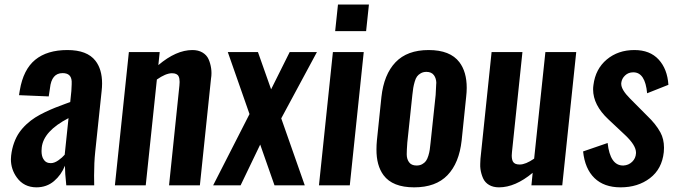

<svg xmlns="http://www.w3.org/2000/svg" viewBox="-20 -804 2931 833"><path d="M137.7 8.8Q83.5 8.3 53.2 -33.7Q27.3 -69.3 27.3 -113.3Q27.3 -121.1 28.3 -128.9Q31.7 -158.7 41 -184.3Q50.3 -210 63.7 -229.2Q77.1 -248.5 95.5 -265.4Q113.8 -282.2 132.8 -294.2Q151.9 -306.2 175.3 -317.4Q198.7 -328.6 219.5 -336.9Q240.2 -345.2 264.6 -354Q277.8 -358.9 284.7 -361.3L289.6 -409.2Q291 -425.3 291 -438.5Q291 -445.3 291 -451.2Q290 -468.8 280.3 -477.8Q270.5 -486.8 251.5 -486.8Q203.6 -486.8 196.8 -421.4L191.4 -385.7L62.5 -391.1Q63 -394 64.2 -401.9Q65.4 -409.7 65.9 -412.1Q81.1 -502.4 132.8 -544.7Q184.6 -586.9 272.5 -586.9Q357.9 -586.9 394 -540.5Q422.9 -503.4 422.9 -441.9Q422.9 -426.3 420.9 -408.7L393.1 -145Q388.2 -99.1 388.2 -42Q388.2 -21.5 388.7 0H267.6Q261.7 -55.2 261.7 -85Q246.1 -45.4 214.4 -18.3Q182.6 8.8 137.7 8.8ZM200.2 -96.2Q215.8 -96.2 233.2 -108.4Q250.5 -120.6 260.7 -132.8L277.3 -291.5Q168.9 -235.4 161.1 -164.1Q160.2 -156.2 160.2 -148.9Q160.2 -127.4 168 -114.3Q178.2 -96.2 200.2 -96.2Z M478.5 0 539.1 -578.1H672.9L667 -521.5Q744.1 -586.9 814.9 -586.9Q840.3 -586.9 858.4 -576.2Q876.5 -565.4 884.5 -547.9Q892.6 -530.3 896 -507.8Q897.5 -497.6 897.5 -486.8Q897.5 -474.6 895.5 -462.9L847.2 0H713.4L758.3 -432.1Q759.3 -440.9 759.3 -448.2Q759.3 -463.9 754.9 -472.7Q748.5 -486.3 725.6 -486.3Q698.7 -485.8 660.6 -459L612.3 0Z M904.8 0 1062.5 -309.1 968.3 -578.1H1099.1L1156.2 -416.5L1236.8 -578.1H1355L1200.2 -290.5L1302.2 0H1170.9L1108.9 -176.8L1023.9 0Z M1363.8 0 1424.3 -578.1H1558.1L1497.6 0ZM1434.1 -668.9 1446.3 -784.2H1580.6L1568.4 -668.9Z M1787.1 -85.9Q1801.3 -85.9 1811.5 -91.6Q1821.8 -97.2 1827.9 -105.5Q1834 -113.8 1838.4 -128.2Q1842.8 -142.6 1844.5 -154.8Q1846.2 -167 1848.1 -185.5L1870.1 -392.1Q1871.6 -418.9 1872.6 -441.4Q1872.6 -442.9 1873 -443.8Q1872.6 -463.9 1862.8 -477.5Q1852.1 -492.2 1830.1 -492.2Q1816.4 -492.2 1805.9 -486.3Q1795.4 -480.5 1789.3 -472.2Q1783.2 -463.9 1779.1 -449.2Q1774.9 -434.6 1772.9 -422.6Q1771 -410.6 1769 -392.1L1747.1 -185.5Q1744.6 -151.9 1744.6 -134.8Q1744.6 -114.3 1754.4 -100.6Q1764.6 -85.9 1787.1 -85.9ZM1644 -43.9Q1612.8 -85.9 1613.3 -156.2Q1613.3 -174.8 1615.2 -194.8L1634.8 -383.3Q1645.5 -481 1696 -533.9Q1746.6 -586.9 1839.8 -586.9Q1933.1 -586.9 1973.1 -534.2Q2004.9 -492.2 2004.9 -422.9Q2004.9 -404.3 2002.4 -383.3L1982.9 -194.8Q1972.2 -96.7 1921.4 -43.9Q1870.6 8.8 1776.9 8.8Q1683.1 8.8 1644 -43.9Z M2145 8.8Q2119.6 8.8 2101.8 -1.7Q2084 -12.2 2075.7 -30.8Q2067.4 -49.8 2064.5 -70.3Q2063 -81.1 2063.5 -92.8Q2063.5 -103.5 2064.5 -115.2L2112.8 -578.1H2246.6L2201.2 -144Q2200.2 -136.2 2200.2 -129.4Q2200.2 -113.3 2205.1 -103.5Q2211.9 -90.3 2233.9 -90.3Q2234.9 -90.3 2235.4 -90.3Q2260.3 -90.3 2297.4 -115.7L2346.2 -578.1H2480L2419.4 0H2285.6L2291 -54.2Q2215.3 8.8 2145 8.8Z M2672.4 8.8Q2600.6 8.8 2559.1 -31.5Q2517.6 -71.8 2509.8 -147L2616.2 -183.6Q2627 -85.9 2683.1 -85.9Q2684.1 -85.9 2684.6 -85.9Q2707 -86.9 2722.7 -102.1Q2738.3 -117.2 2739.3 -139.6Q2739.3 -141.1 2739.3 -142.1Q2739.3 -173.3 2692.9 -217.3L2619.6 -286.1Q2553.2 -348.1 2553.2 -416.5Q2553.2 -425.8 2554.7 -435.5Q2563.5 -504.9 2612.5 -545.9Q2661.6 -586.9 2732.4 -586.9Q2799.8 -586.9 2837.6 -545.7Q2875.5 -504.4 2879.9 -436L2787.6 -399.4Q2779.3 -489.7 2728.5 -490.2Q2727.5 -490.2 2727.1 -490.2Q2706.1 -490.2 2691.9 -476.6Q2677.2 -462.9 2675.3 -443.4Q2675.3 -441.4 2675.3 -439.9Q2675.3 -414.6 2713.4 -376.5L2788.1 -301.3Q2825.7 -265.6 2845.2 -229.5Q2860.8 -200.7 2860.8 -163.1Q2860.8 -153.8 2859.9 -144Q2852.1 -70.8 2799.8 -31Q2747.6 8.8 2672.4 8.8Z"/></svg>

Font: Oswald
Style: Medium
Weight: 500
Designer: Vernon Adams
Foundry: Vernon Adams
Version: 3.0; ttfautohint (v0.94.23-7a4d-dirty) -l 8 -r 50 -G 150 -x 